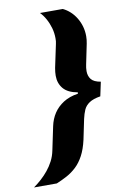

<svg xmlns="http://www.w3.org/2000/svg" viewBox="-168 -798 644 1004"><g transform="rotate(-10 153.5 -296.5)"><path d="M-71 150Q-50 135 -30 117Q-10 99 7.5 77.5Q25 56 38 31Q51 6 57 -24L83 -148Q91 -186 110.5 -215.5Q130 -245 162 -265.5Q194 -286 240 -293L241 -300Q189 -309 165.5 -337Q142 -365 142 -405Q142 -415 143 -425Q144 -435 146 -446L172 -569Q174 -576 174.5 -583.5Q175 -591 175 -599Q175 -627 167.5 -653.5Q160 -680 147 -703.5Q134 -727 118 -743H239Q260 -733 277.5 -717Q295 -701 308 -679.5Q321 -658 328 -633.5Q335 -609 335 -582Q335 -572 334 -562.5Q333 -553 331 -543L309 -436Q307 -427 306 -418.5Q305 -410 305 -401Q305 -375 319 -357.5Q333 -340 369 -334L353 -259Q315 -253 294 -239Q273 -225 264 -204.5Q255 -184 249 -157L227 -51Q216 -2 198 31.5Q180 65 156.5 87Q133 109 106 123.5Q79 138 50 150Z"/></g></svg>

Font: Saira Thin ExtraBold
Style: Italic
Weight: 800
Italic angle: -12°
Version: Version 1.101